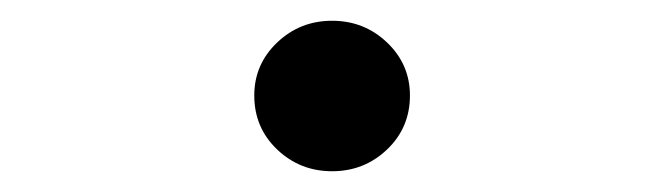

<svg xmlns="http://www.w3.org/2000/svg" viewBox="-20 -163 640 185"><path d="M300 2Q269 2 247 -19Q225 -40 225 -71Q225 -101 247 -122Q269 -143 300 -143Q331 -143 353 -122Q375 -101 375 -71Q375 -40 353 -19Q331 2 300 2Z"/></svg>

Font: DM Mono
Style: Regular
Weight: 400
Designer: Colophon Foundry
Foundry: Colophon Foundry
Version: Version 1.000; ttfautohint (v1.8.2.53-6de2)